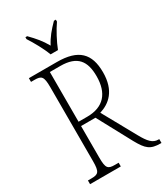

<svg xmlns="http://www.w3.org/2000/svg" viewBox="-225 -1026 970 1120"><g transform="rotate(-30 259.5 -465.5)"><path d="M217 -771H267C284 -816 318 -880 345 -918V-931H332C293 -891 267 -861 243 -815C217 -861 191 -891 152 -931H140V-918C165 -880 201 -816 217 -771ZM38 0H245V-25H220C173 -25 162 -35 162 -108V-320H259L382 -92C422 -20 445 0 514 0H519V-26H513C476 -26 453 -51 421 -109L298 -331C366 -352 430 -403 430 -528C430 -654 371 -714 227 -714H38V-689H61C108 -689 120 -679 120 -606V-108C120 -35 108 -25 61 -25H38ZM220 -349H162V-684H232C347 -684 386 -628 386 -527C386 -413 331 -349 220 -349Z"/></g></svg>

Font: Noto Serif Devanagari Condensed ExtraLight
Style: Regular
Weight: 200
Width: 3
Designer: Universal Thirst, Indian Type Foundry and the Monotype Design Team
Foundry: Monotype Imaging Inc.
Version: Version 2.004